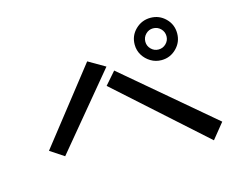

<svg xmlns="http://www.w3.org/2000/svg" viewBox="-94 -873 1189 956"><g transform="rotate(-15 500.0 -395.5)"><path d="M859 -622Q859 -577 827 -545Q795 -513 750 -513Q720 -513 695 -528Q670 -543 655 -567.5Q640 -592 640 -622Q640 -668 672.5 -699.5Q705 -731 750 -731Q795 -731 827 -699.5Q859 -668 859 -622ZM804 -622Q804 -645 788 -661Q772 -677 749 -677Q727 -677 711 -661Q695 -645 695 -622Q695 -600 711 -584Q727 -568 749 -568Q772 -568 788 -584Q804 -600 804 -622ZM390 -603 476 -553 162 -175 91 -222ZM508 -524 962 -139 898 -60 452 -460Z"/></g></svg>

Font: Stick
Style: Regular
Weight: 400
Designer: Fontworks Inc.
Foundry: Fontworks Inc.
Version: Version 1.100